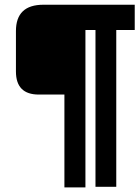

<svg xmlns="http://www.w3.org/2000/svg" viewBox="-20 -644 592 812"><path d="M549.8 -517.1H471.7V146H383.8V-517.1H341.3V148.4H252.4V-244.1H144Q47.4 -244.1 47.4 -341.8V-512.7Q47.4 -624 163.6 -624H549.8Z"/></svg>

Font: Uroob
Style: Regular
Weight: 400
Designer: Hussain K H
Foundry: Swanthanthra Malayalam Computing(http://smc.org.in)
Version: Version 2.0.0+20200101